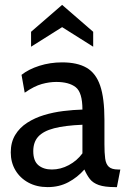

<svg xmlns="http://www.w3.org/2000/svg" viewBox="-20 -755 520 785"><path d="M175 10Q130 10 96 -8.5Q62 -27 43 -59Q24 -91 24 -132Q24 -173 42 -203Q60 -233 91 -253Q122 -273 160 -284.5Q198 -296 239 -301Q280 -306 317 -307Q317 -377 289.5 -398.5Q262 -420 210 -420Q182 -420 151 -411.5Q120 -403 81 -376L68 -449Q97 -472 141 -486Q185 -500 234 -500Q296 -500 334 -478Q372 -456 389.5 -405Q407 -354 407 -265V-165Q407 -130 410 -107Q413 -84 425 -73Q437 -62 463 -62H472L458 10H451Q408 10 384 1.5Q360 -7 347.5 -23Q335 -39 325 -62Q297 -30 259.5 -10Q222 10 175 10ZM192 -62Q228 -62 261.5 -80Q295 -98 317 -128V-245Q245 -242 201 -230.5Q157 -219 136.5 -196.5Q116 -174 116 -137Q116 -97 137 -79.5Q158 -62 192 -62ZM107 -564V-625L234 -735L361 -625V-564L234 -644Z"/></svg>

Font: Cabin VF Beta
Style: Regular
Weight: 400
Designer: Pablo Impallari
Foundry: Pablo Impallari. http://www.impallari.com Igino Marini. http://www.ikern.com
Version: Version 2.200